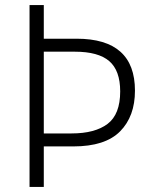

<svg xmlns="http://www.w3.org/2000/svg" viewBox="-20 -734 603 754"><path d="M96 0V-714H152V-582H281Q510 -582 510 -378Q510 -277 451.5 -218Q393 -159 268 -159H152V0ZM261 -210Q353 -210 402.5 -247.5Q452 -285 452 -375Q452 -457 409 -494Q366 -531 274 -531H152V-210Z"/></svg>

Font: Noto Sans Mono SemiCondensed Light
Style: Regular
Weight: 300
Width: 4
Designer: Monotype Design Team
Foundry: Monotype Imaging Inc.
Version: Version 2.014; ttfautohint (v1.8.4.7-5d5b)